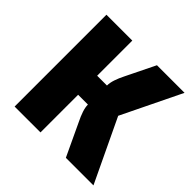

<svg xmlns="http://www.w3.org/2000/svg" viewBox="-161 -775 924 924"><g transform="rotate(45 301.0 -312.5)"><path d="M408.4 0 330.9 -164.9Q317.6 -191.6 310 -214.6Q302.3 -237.6 302.3 -256.2H219.6V-385.8H302.3Q302.3 -404.4 309.8 -427.4Q317.4 -450.4 330.9 -477.1L403.4 -625H591.2L443.5 -321L596.2 0ZM59.6 0V-625H235.6V0Z"/></g></svg>

Font: Changa
Style: Regular
Weight: 400
Designer: Eduardo Rodriguez Tunni
Foundry: Eduardo Rodriguez Tunni
Version: Version 3.003